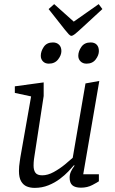

<svg xmlns="http://www.w3.org/2000/svg" viewBox="-20 -907 558 932"><path d="M148 5Q127 5 110 -2Q93 -9 82.5 -27Q72 -45 72 -77Q72 -88 73 -100Q74 -112 76 -123.5Q78 -135 79 -144L131 -439L52 -456V-488L192 -507V-441L147 -148Q146 -142 145 -134.5Q144 -127 143.5 -119.5Q143 -112 143 -103Q143 -81 152 -68.5Q161 -56 185 -56Q212 -56 241 -72Q270 -88 295 -108.5Q320 -129 333 -141L395 -502L462 -514L384 -61H460V-27Q453 -22 428.5 -9Q404 4 373 4Q345 4 331.5 -7.5Q318 -19 318 -45Q318 -60 324 -73.5Q330 -87 342 -103L339 -105Q330 -94 312.5 -75.5Q295 -57 270.5 -38.5Q246 -20 215 -7.5Q184 5 148 5ZM400 -598Q382 -598 371 -609Q360 -620 360 -636Q360 -658 375 -679.5Q390 -701 420 -701Q439 -701 449.5 -690Q460 -679 460 -659Q460 -639 444.5 -618.5Q429 -598 400 -598ZM217 -598Q199 -598 188.5 -609Q178 -620 178 -636Q178 -658 192.5 -679.5Q207 -701 237 -701Q255 -701 266.5 -690Q278 -679 278 -659Q278 -639 262 -618.5Q246 -598 217 -598ZM327 -733Q321 -733 313.5 -741Q306 -749 294 -764L216 -863L243 -887L338 -802L459 -887L477 -863L376 -770Q351 -747 341.5 -740Q332 -733 327 -733Z"/></svg>

Font: Faustina Light
Style: Italic
Weight: 300
Italic angle: -8°
Designer: Alfonso Garcia
Foundry: http://www.omnibus-type.com
Version: Version 1.200